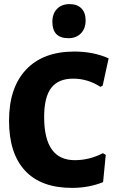

<svg xmlns="http://www.w3.org/2000/svg" viewBox="-20 -905 556 935"><path d="M319 -885Q356 -885 376.5 -864Q397 -843 397 -806Q397 -766 374 -742.5Q351 -719 313 -719Q235 -719 235 -799Q235 -838 257.5 -861.5Q280 -885 319 -885ZM342 -654Q434 -654 509 -621L480 -488L469 -482Q408 -522 336 -522Q264 -522 229.5 -477Q195 -432 195 -335Q195 -125 344 -125Q416 -125 481 -159L495 -151L482 -18Q412 10 331 10Q180 10 102 -74Q24 -158 24 -317Q24 -478 107 -566Q190 -654 342 -654Z"/></svg>

Font: Alegreya Sans ExtraBold
Style: Regular
Weight: 800
Designer: Juan Pablo del Peral
Foundry: Huerta Tipografica
Version: Version 2.007